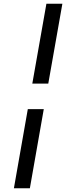

<svg xmlns="http://www.w3.org/2000/svg" viewBox="-20 -892 369 1022"><path d="M237 -447H152L227 -872H312ZM139 110H54L128 -311H213Z"/></svg>

Font: Open Sauce One
Style: Italic
Weight: 400
Italic angle: -10°
Designer: Alfredo Marco Pradil
Foundry: Creative Sauce Fz LLC
Version: Version 1.477